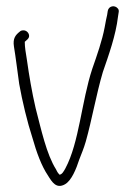

<svg xmlns="http://www.w3.org/2000/svg" viewBox="-20 -592 434 620"><path d="M25 -442C31 -406 36 -363 42 -321C52 -265 68 -198 85 -146C98 -100 114 -56 135 -25C148 -4 162 19 190 3C211 -9 226 -46 236 -77C243 -95 251 -114 257 -135C277 -206 291 -288 312 -359C331 -414 354 -478 361 -538L363 -551C364 -556 364 -560 361 -564C351 -577 331 -573 328 -557L326 -544C324 -535 321 -522 318 -504C310 -461 293 -413 278 -370C243 -264 236 -132 191 -48C186 -39 180 -28 172 -28C169 -31 165 -36 161 -45C130 -94 113 -174 95 -243C83 -295 74 -348 67 -398C63 -423 60 -439 60 -457C65 -462 74 -467 74 -476C74 -485 66 -494 56 -494C51 -494 47 -493 44 -490C30 -479 21 -468 25 -442Z"/></svg>

Font: Stray Cat
Style: Cn
Weight: 400
Version: Version 1.0